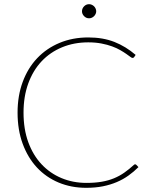

<svg xmlns="http://www.w3.org/2000/svg" viewBox="-20 -890 720 918"><path d="M626 -104.5Q628 -104.5 631.5 -102L642 -91Q620 -69 594.5 -50.8Q569 -32.5 538.5 -19.5Q508 -6.5 471.8 0.8Q435.5 8 392 8Q320.5 8 260.2 -17.2Q200 -42.5 156.5 -89.2Q113 -136 88.5 -202.5Q64 -269 64 -351.5Q64 -432 88.5 -498.2Q113 -564.5 157.8 -611.8Q202.5 -659 264.8 -685Q327 -711 402 -711Q472.5 -711 527 -689.5Q581.5 -668 628.5 -627.5L621 -616.5Q619 -613 613 -613Q610 -613 602.8 -618.5Q595.5 -624 583.8 -632.2Q572 -640.5 555.2 -650.2Q538.5 -660 516 -668.2Q493.5 -676.5 465 -682Q436.5 -687.5 402 -687.5Q334 -687.5 277 -664Q220 -640.5 179 -597Q138 -553.5 115.2 -491.2Q92.5 -429 92.5 -351.5Q92.5 -272.5 115.2 -210.2Q138 -148 178.5 -104.8Q219 -61.5 274 -38.5Q329 -15.5 393.5 -15.5Q434 -15.5 466 -21Q498 -26.5 524.8 -37.5Q551.5 -48.5 574.2 -64.5Q597 -80.5 619.5 -101Q623 -104.5 626 -104.5ZM440 -836Q440 -829.5 437.2 -823.5Q434.5 -817.5 429.8 -812.8Q425 -808 418.8 -805.2Q412.5 -802.5 406 -802.5Q392 -802.5 382 -812.8Q372 -823 372 -836Q372 -849.5 382 -859.8Q392 -870 406 -870Q412.5 -870 418.8 -867.2Q425 -864.5 429.8 -859.8Q434.5 -855 437.2 -848.8Q440 -842.5 440 -836Z"/></svg>

Font: Lato ExtraLight
Style: Regular
Weight: 275
Designer: Lukasz Dziedzic with Adam Twardoch and Botio Nikoltchev
Foundry: tyPoland Lukasz Dziedzic
Version: Version 2.015; 2015-08-06; http://www.latofonts.com/